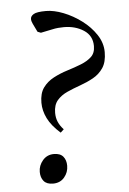

<svg xmlns="http://www.w3.org/2000/svg" viewBox="-50 -708 505 751"><g transform="rotate(-5 202.0 -332.5)"><path d="M175 -191Q140 -222 125 -252.5Q110 -283 110 -314Q110 -351 126 -373Q142 -395 167.5 -408.5Q193 -422 222 -431Q251 -440 276.5 -450Q302 -460 318 -475Q334 -490 334 -517Q334 -558 301 -579.5Q268 -601 223 -601Q212 -601 200.5 -600Q189 -599 176 -596L132 -587L119 -592L103 -625Q98 -635 98 -644Q98 -655 110.5 -662.5Q123 -670 159 -670Q190 -670 227 -655.5Q264 -641 297.5 -616Q331 -591 352.5 -558.5Q374 -526 374 -490Q374 -451 358.5 -428Q343 -405 318.5 -391.5Q294 -378 267 -368.5Q240 -359 215.5 -348Q191 -337 175.5 -319Q160 -301 160 -270Q160 -250 167 -234Q174 -218 188 -203ZM128 5Q103 5 91.5 -9Q80 -23 80 -45Q80 -70 97 -90Q114 -110 141 -110Q166 -110 177.5 -96Q189 -82 189 -60Q189 -34 172.5 -14.5Q156 5 128 5Z"/></g></svg>

Font: Spectral
Style: Italic
Weight: 400
Italic angle: -10°
Designer: Jean-Baptiste Levee
Foundry: Production Type
Version: Version 2.001